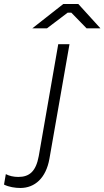

<svg xmlns="http://www.w3.org/2000/svg" viewBox="-116 -740 520 956"><path d="M-15 196C58 196 113 146 130 51L230 -520H174L77 37C63 113 31 141 -25 141C-48 141 -70 136 -87 127L-96 179C-73 191 -40 196 -15 196ZM384 -599 274 -720H199L45 -599H118L221 -677H239L315 -599Z"/></svg>

Font: Fixel Display Light
Style: Italic
Weight: 300
Italic angle: -10°
Designer: AlfaBravo + MacPaw
Foundry: Kyrylo Tkachov, Marchela Mozhyna, Serhii Makarenko, Maria Weinstein, Zakhar Kryvoshyya
Version: Version 1.210;Glyphs 3.2 (3217)